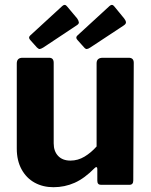

<svg xmlns="http://www.w3.org/2000/svg" viewBox="-20 -771 632 801"><path d="M274 -101Q305 -101 332.5 -117.5Q360 -134 383 -160V-507Q383 -530 409 -530H517Q538 -530 538 -509L536 -18Q536 0 520 0H401Q386 0 386 -17V-66Q386 -72 383 -73.5Q380 -75 375 -70Q333 -27 291.5 -8.5Q250 10 203 10Q159 10 124.5 -9Q90 -28 70 -64.5Q50 -101 50 -151V-506Q50 -530 74 -530H185Q204 -530 204 -509V-173Q204 -140 222.5 -120.5Q241 -101 274 -101ZM260 -744 302 -694Q308 -685 309 -678Q310 -671 298 -664L161 -573Q151 -567 146 -566.5Q141 -566 134 -573L108 -602Q96 -614 106 -623L240 -746Q251 -756 260 -744ZM457 -744 498 -694Q505 -685 505.5 -678Q506 -671 495 -664L357 -573Q348 -567 342.5 -566.5Q337 -566 331 -573L305 -602Q293 -614 303 -623L437 -746Q448 -756 457 -744Z"/></svg>

Font: Libre Franklin
Style: Bold
Weight: 700
Designer: Pablo Impallari, Rodrigo Fuenzalida, Nhung Nguyen
Foundry: Impallari Type
Version: Version 3.000